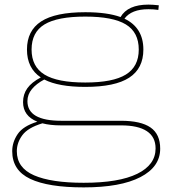

<svg xmlns="http://www.w3.org/2000/svg" viewBox="-20 -593 736 833"><path d="M343 220Q189 220 111 183Q33 146 33 63Q33 24 56.5 -11Q80 -46 142 -65Q80 -90 80 -150Q80 -184 98.5 -210Q117 -236 157 -257Q97 -297 97 -378Q97 -460 158.5 -500Q220 -540 350 -540Q445 -540 503 -519Q534 -573 624 -573Q642 -573 669 -570L667 -550Q647 -553 624 -553Q550 -553 520 -512Q602 -473 602 -378Q602 -296 540.5 -256Q479 -216 350 -216Q234 -216 172 -248Q138 -230 118.5 -206.5Q99 -183 99 -154Q99 -69 246 -69H505Q591 -69 633 -40Q675 -11 675 52Q675 131 589 175.5Q503 220 343 220ZM350 -235Q470 -235 526 -269.5Q582 -304 582 -378Q582 -453 526 -487Q470 -521 350 -521Q229 -521 173 -487Q117 -453 117 -378Q117 -304 173 -269.5Q229 -235 350 -235ZM53 63Q53 135 127.5 167.5Q202 200 343 200Q496 200 575.5 161Q655 122 655 51Q655 1 617 -24Q579 -49 506 -49H244Q198 -49 164 -58Q101 -39 77 -6.5Q53 26 53 63Z"/></svg>

Font: Georama Extended Thin
Style: Regular
Weight: 100
Width: 7
Designer: Jean-Baptiste Levee
Foundry: Production Type
Version: Version 1.000